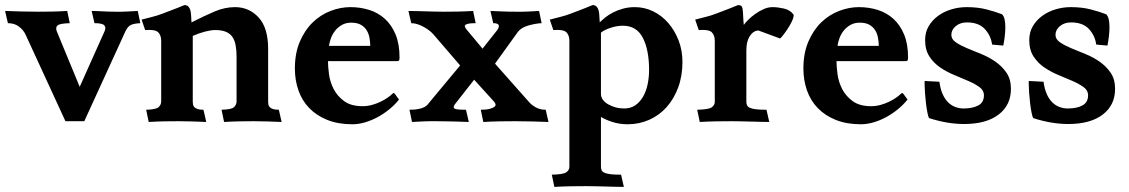

<svg xmlns="http://www.w3.org/2000/svg" viewBox="-30 -476 4434 754"><path d="M227 0 70 -341Q62 -358 44.5 -371.5Q27 -385 1 -385L-10 -433Q16 -432 51 -431Q86 -430 119 -430Q147 -430 173.5 -430.5Q200 -431 234 -433L244 -385Q206 -384 196.5 -376.5Q187 -369 193 -353L283 -135L381 -354Q387 -368 379.5 -376.5Q372 -385 341 -385L330 -433Q343 -433 353 -432.5Q363 -432 373 -431.5Q383 -431 394.5 -430.5Q406 -430 423 -430Q437 -430 446 -430Q455 -430 464 -430.5Q473 -431 483.5 -431.5Q494 -432 511 -433L521 -385Q498 -384 485 -378.5Q472 -373 463 -354L301 0Z M526 -399Q545 -404 567 -409.5Q589 -415 607 -422Q617 -426 642.5 -435.5Q668 -445 694 -456Q704 -456 709.5 -450.5Q715 -445 717.5 -436Q720 -427 720.5 -414.5Q721 -402 722 -388Q773 -414 813 -431Q853 -448 893 -448Q948 -448 985.5 -407.5Q1023 -367 1023 -284V-76Q1023 -71 1024 -65.5Q1025 -60 1029 -55.5Q1033 -51 1041.5 -48Q1050 -45 1065 -45L1076 3Q1050 2 1025 1Q1000 0 967 0Q939 0 911.5 0.5Q884 1 850 3L840 -45Q878 -46 888 -54.5Q898 -63 899 -76V-254Q899 -278 895.5 -297.5Q892 -317 883 -330.5Q874 -344 857.5 -351Q841 -358 815 -358Q799 -358 775.5 -352Q752 -346 727 -335V-76Q727 -71 728 -65.5Q729 -60 733 -55.5Q737 -51 745.5 -48Q754 -45 769 -45L780 3Q754 2 729 1Q704 0 671 0Q643 0 615.5 0.5Q588 1 554 3L544 -45Q582 -46 592 -54.5Q602 -63 603 -76V-316Q603 -337 591.5 -349Q580 -361 540 -358Z M1258 -236Q1258 -215 1262 -184.5Q1266 -154 1280.5 -126Q1295 -98 1322 -78.5Q1349 -59 1394 -59Q1413 -59 1431 -64Q1449 -69 1464.5 -76.5Q1480 -84 1491.5 -92Q1503 -100 1509 -106Q1512 -109 1514.5 -110.5Q1517 -112 1521 -107L1537 -85Q1520 -64 1498.5 -46.5Q1477 -29 1453 -16Q1429 -3 1403.5 4.5Q1378 12 1354 12Q1298 12 1255.5 -5Q1213 -22 1184.5 -51.5Q1156 -81 1142 -121Q1128 -161 1128 -207Q1128 -267 1147.5 -312.5Q1167 -358 1198 -388Q1229 -418 1268 -433Q1307 -448 1346 -448Q1385 -448 1420 -437Q1455 -426 1481.5 -402Q1508 -378 1523.5 -340.5Q1539 -303 1539 -251Q1539 -241 1537 -238.5Q1535 -236 1530 -236ZM1424 -296Q1424 -311 1421 -327.5Q1418 -344 1410 -357Q1402 -370 1387.5 -378.5Q1373 -387 1349 -387Q1329 -387 1313.5 -378.5Q1298 -370 1287 -356.5Q1276 -343 1270 -327Q1264 -311 1262 -296Z M1832 -163 1756 -66Q1748 -54 1755 -49.5Q1762 -45 1800 -45L1811 3Q1785 2 1751 1Q1717 0 1684 0Q1670 0 1659.5 0Q1649 0 1639 0.5Q1629 1 1617 1.5Q1605 2 1588 3L1578 -45Q1600 -45 1614 -48Q1628 -51 1636.5 -55.5Q1645 -60 1649.5 -65.5Q1654 -71 1658 -76L1777 -219L1672 -341Q1666 -348 1656.5 -355.5Q1647 -363 1635.5 -369.5Q1624 -376 1611 -380.5Q1598 -385 1585 -385L1574 -433Q1587 -433 1604 -432.5Q1621 -432 1640 -431.5Q1659 -431 1677.5 -430.5Q1696 -430 1713 -430Q1741 -430 1767.5 -430.5Q1794 -431 1828 -433L1838 -385Q1819 -385 1809.5 -383Q1800 -381 1797 -377.5Q1794 -374 1796.5 -369Q1799 -364 1804 -358L1865 -285L1922 -357Q1931 -369 1928.5 -377Q1926 -385 1907 -385L1896 -433Q1922 -432 1944 -431Q1966 -430 1999 -430Q2013 -430 2022 -430Q2031 -430 2040 -430.5Q2049 -431 2059.5 -431.5Q2070 -432 2087 -433L2097 -385Q2074 -384 2045.5 -376Q2017 -368 2004 -351L1914 -226L2047 -76Q2056 -65 2073 -55Q2090 -45 2113 -45L2124 3Q2098 2 2062.5 1Q2027 0 1994 0Q1966 0 1934 0.5Q1902 1 1868 3L1858 -45Q1880 -45 1893 -48.5Q1906 -52 1911.5 -56.5Q1917 -61 1916 -66Q1915 -71 1911 -76Z M2330 -107Q2330 -95 2337.5 -84.5Q2345 -74 2358 -66.5Q2371 -59 2387 -54.5Q2403 -50 2421 -50Q2447 -50 2465.5 -63Q2484 -76 2496 -97.5Q2508 -119 2513.5 -146Q2519 -173 2519 -201Q2519 -280 2494.5 -327.5Q2470 -375 2416 -375Q2393 -375 2368.5 -367Q2344 -359 2330 -348ZM2325 -388Q2334 -397 2347 -407.5Q2360 -418 2377.5 -427Q2395 -436 2416.5 -442Q2438 -448 2463 -448Q2501 -448 2535 -431.5Q2569 -415 2594.5 -385.5Q2620 -356 2635 -317Q2650 -278 2650 -233Q2650 -178 2633.5 -133Q2617 -88 2588 -55.5Q2559 -23 2519.5 -5.5Q2480 12 2435 12Q2403 12 2375 3Q2347 -6 2330 -17V179Q2330 186 2332.5 192Q2335 198 2343 202Q2351 206 2366.5 208Q2382 210 2409 210L2420 258Q2407 258 2388.5 257.5Q2370 257 2350 256.5Q2330 256 2309.5 255.5Q2289 255 2273 255Q2245 255 2213 255.5Q2181 256 2147 258L2137 210Q2182 209 2194 200.5Q2206 192 2206 179V-316Q2206 -337 2194.5 -349Q2183 -361 2143 -358L2129 -399Q2148 -404 2170 -409.5Q2192 -415 2210 -422Q2220 -426 2245.5 -435.5Q2271 -445 2297 -456Q2307 -456 2312.5 -450.5Q2318 -445 2320.5 -436Q2323 -427 2323.5 -415.5Q2324 -404 2325 -392Z M2891 -378Q2896 -386 2908 -398Q2920 -410 2935.5 -421Q2951 -432 2968.5 -440Q2986 -448 3004 -448Q3024 -448 3048.5 -442.5Q3073 -437 3087 -418Q3087 -407 3079.5 -391.5Q3072 -376 3062 -361Q3052 -346 3043.5 -335.5Q3035 -325 3033 -325L2949 -356H2945Q2927 -354 2914 -333.5Q2901 -313 2901 -278V-76Q2901 -69 2903.5 -63Q2906 -57 2914 -53Q2922 -49 2937.5 -47Q2953 -45 2980 -45L2991 3Q2978 3 2959.5 2.5Q2941 2 2921 1.5Q2901 1 2880.5 0.5Q2860 0 2844 0Q2816 0 2784 0.5Q2752 1 2718 3L2708 -45Q2753 -46 2765 -54.5Q2777 -63 2777 -76V-316Q2777 -337 2765.5 -349Q2754 -361 2714 -358L2700 -399Q2719 -404 2741 -409.5Q2763 -415 2781 -422Q2791 -426 2816.5 -435.5Q2842 -445 2868 -456Q2876 -456 2880 -453.5Q2884 -451 2886 -442Q2888 -429 2888.5 -412.5Q2889 -396 2891 -378Z M3255 -236Q3255 -215 3259 -184.5Q3263 -154 3277.5 -126Q3292 -98 3319 -78.5Q3346 -59 3391 -59Q3410 -59 3428 -64Q3446 -69 3461.5 -76.5Q3477 -84 3488.5 -92Q3500 -100 3506 -106Q3509 -109 3511.5 -110.5Q3514 -112 3518 -107L3534 -85Q3517 -64 3495.5 -46.5Q3474 -29 3450 -16Q3426 -3 3400.5 4.5Q3375 12 3351 12Q3295 12 3252.5 -5Q3210 -22 3181.5 -51.5Q3153 -81 3139 -121Q3125 -161 3125 -207Q3125 -267 3144.5 -312.5Q3164 -358 3195 -388Q3226 -418 3265 -433Q3304 -448 3343 -448Q3382 -448 3417 -437Q3452 -426 3478.5 -402Q3505 -378 3520.5 -340.5Q3536 -303 3536 -251Q3536 -241 3534 -238.5Q3532 -236 3527 -236ZM3421 -296Q3421 -311 3418 -327.5Q3415 -344 3407 -357Q3399 -370 3384.5 -378.5Q3370 -387 3346 -387Q3326 -387 3310.5 -378.5Q3295 -370 3284 -356.5Q3273 -343 3267 -327Q3261 -311 3259 -296Z M3659 -155Q3663 -126 3672 -106Q3681 -86 3694 -73.5Q3707 -61 3722.5 -55.5Q3738 -50 3754 -50Q3790 -50 3812 -62Q3834 -74 3834 -102Q3834 -121 3817 -133.5Q3800 -146 3774 -157.5Q3748 -169 3718.5 -181Q3689 -193 3663 -210.5Q3637 -228 3620 -254Q3603 -280 3603 -318Q3603 -350 3617.5 -374Q3632 -398 3655 -414.5Q3678 -431 3707 -439.5Q3736 -448 3766 -448Q3810 -448 3844.5 -439Q3879 -430 3905 -420Q3918 -408 3918 -370Q3918 -351 3915.5 -331Q3913 -311 3910 -297L3866 -301Q3861 -337 3837 -362.5Q3813 -388 3767 -388Q3741 -388 3723.5 -373.5Q3706 -359 3706 -339Q3706 -322 3723.5 -310Q3741 -298 3767 -287Q3793 -276 3823 -264Q3853 -252 3879 -234Q3905 -216 3922.5 -190.5Q3940 -165 3940 -127Q3940 -63 3891.5 -26Q3843 11 3756 11Q3691 11 3619 -12Q3616 -15 3612.5 -31.5Q3609 -48 3606.5 -69Q3604 -90 3602.5 -111Q3601 -132 3601 -143V-158Z M4068 -155Q4072 -126 4081 -106Q4090 -86 4103 -73.5Q4116 -61 4131.5 -55.5Q4147 -50 4163 -50Q4199 -50 4221 -62Q4243 -74 4243 -102Q4243 -121 4226 -133.5Q4209 -146 4183 -157.5Q4157 -169 4127.5 -181Q4098 -193 4072 -210.5Q4046 -228 4029 -254Q4012 -280 4012 -318Q4012 -350 4026.5 -374Q4041 -398 4064 -414.5Q4087 -431 4116 -439.5Q4145 -448 4175 -448Q4219 -448 4253.5 -439Q4288 -430 4314 -420Q4327 -408 4327 -370Q4327 -351 4324.5 -331Q4322 -311 4319 -297L4275 -301Q4270 -337 4246 -362.5Q4222 -388 4176 -388Q4150 -388 4132.5 -373.5Q4115 -359 4115 -339Q4115 -322 4132.5 -310Q4150 -298 4176 -287Q4202 -276 4232 -264Q4262 -252 4288 -234Q4314 -216 4331.5 -190.5Q4349 -165 4349 -127Q4349 -63 4300.5 -26Q4252 11 4165 11Q4100 11 4028 -12Q4025 -15 4021.5 -31.5Q4018 -48 4015.5 -69Q4013 -90 4011.5 -111Q4010 -132 4010 -143V-158Z"/></svg>

Font: Lusitana
Style: Bold
Weight: 700
Designer: Ana Paula Megda
Foundry: Ana Paula Megda
Version: Version 1.000; ttfautohint (v1.1) -l 8 -r 50 -G 200 -x 14 -D